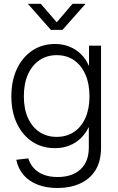

<svg xmlns="http://www.w3.org/2000/svg" viewBox="-20 -758 609 990"><path d="M276.9 211.4Q218.8 211.4 174.1 194.1Q129.4 176.8 101.3 144Q73.2 111.3 64 65.9L126 58.6Q134.8 87.9 154.5 109.4Q174.3 130.9 205.1 142.8Q235.8 154.8 276.9 154.8Q352.5 154.8 395.3 115Q438 75.2 438 2.4V-101.1H436.5Q421.4 -69.3 396.5 -45.2Q371.6 -21 338.1 -7.6Q304.7 5.9 263.2 5.9Q197.3 5.9 146.7 -27.3Q96.2 -60.5 67.4 -120.8Q38.6 -181.2 38.6 -261.2Q38.6 -341.8 67.1 -402.6Q95.7 -463.4 146.5 -497.3Q197.3 -531.2 263.7 -531.2Q304.7 -531.2 338.6 -517.3Q372.6 -503.4 397.9 -478.5Q423.3 -453.6 437 -420.9H439V-522.5H501V2.9Q501 74.2 471.7 120.4Q442.4 166.5 391.6 189Q340.8 211.4 276.9 211.4ZM272 -52.2Q323.7 -52.2 361.8 -77.9Q399.9 -103.5 420.7 -150.6Q441.4 -197.8 441.4 -261.7Q441.4 -325.7 420.7 -373.3Q399.9 -420.9 362.1 -447.3Q324.2 -473.6 272 -473.6Q222.2 -473.6 184.1 -448Q146 -422.4 124.5 -375Q103 -327.6 103 -261.7Q103 -195.8 124.5 -148.9Q146 -102.1 184.1 -77.1Q222.2 -52.2 272 -52.2ZM190.4 -738.3 272.5 -643.1 354 -738.3H419.9V-736.8L302.2 -604H242.2L125 -736.8V-738.3Z"/></svg>

Font: Inter 28pt Light
Style: Regular
Weight: 300
Designer: Rasmus Andersson
Foundry: rsms
Version: Version 4.001;git-66647c0bb